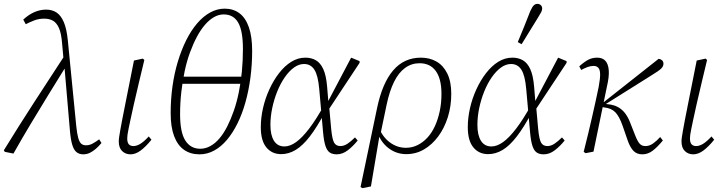

<svg xmlns="http://www.w3.org/2000/svg" viewBox="-23 -790 3770 999"><path d="M2 0 -3 -8Q75 -135 155.5 -259Q236 -383 317 -507L327 -441H318Q272 -367 226.5 -293Q181 -219 136 -144Q91 -69 47 9ZM410 13Q389 13 375 1.5Q361 -10 353 -36.5Q345 -63 341 -108L311 -458L309 -466L300 -565Q296 -616 284 -643.5Q272 -671 253 -682Q234 -693 207 -693Q180 -693 157 -684.5Q134 -676 111 -664L98 -688Q126 -714 156 -727Q186 -740 217 -740Q248 -740 271 -725Q294 -710 309 -675Q324 -640 330 -579L374 -132Q378 -94 384 -72.5Q390 -51 399.5 -42.5Q409 -34 425 -34Q442 -34 458 -42.5Q474 -51 493 -65L505 -46Q491 -29 476 -16Q461 -3 445 5Q429 13 410 13Z M656 13Q630 13 612.5 -4Q595 -21 595 -54Q595 -64 597 -78Q599 -92 603 -114Q607 -136 613 -168Q619 -200 628 -244L674 -475L720 -485L728 -478L700 -361Q684 -294 673.5 -247.5Q663 -201 656.5 -170Q650 -139 646 -120Q642 -101 640.5 -89.5Q639 -78 639 -70Q639 -48 647.5 -39Q656 -30 671 -30Q688 -30 707 -41.5Q726 -53 751 -80L765 -63Q735 -26 708.5 -6.5Q682 13 656 13Z M1015 13Q968 13 934.5 -10.5Q901 -34 883 -81.5Q865 -129 865 -202Q865 -273 874.5 -341Q884 -409 902.5 -470Q921 -531 946 -581Q971 -631 1002.5 -668Q1034 -705 1070.5 -725Q1107 -745 1146 -745Q1191 -745 1223 -721Q1255 -697 1272 -648Q1289 -599 1289 -526Q1289 -454 1280 -386Q1271 -318 1254 -257.5Q1237 -197 1212.5 -147.5Q1188 -98 1157.5 -62Q1127 -26 1091 -6.5Q1055 13 1015 13ZM1019 -16Q1046 -16 1071.5 -30Q1097 -44 1119 -70Q1141 -96 1159.5 -132.5Q1178 -169 1193.5 -213.5Q1209 -258 1219.5 -309.5Q1230 -361 1235.5 -418Q1241 -475 1241 -535Q1241 -629 1216.5 -672Q1192 -715 1141 -715Q1115 -715 1090.5 -701Q1066 -687 1043.5 -661Q1021 -635 1001.5 -598.5Q982 -562 965.5 -517Q949 -472 938 -420.5Q927 -369 920.5 -312Q914 -255 914 -196Q914 -101 941.5 -58.5Q969 -16 1019 -16ZM905 -354V-391H1249V-354Z M1440 12Q1392 12 1363 -23Q1334 -58 1334 -128Q1334 -177 1345.5 -227.5Q1357 -278 1378.5 -325Q1400 -372 1429 -409.5Q1458 -447 1492.5 -468.5Q1527 -490 1566 -490Q1597 -490 1620.5 -476.5Q1644 -463 1659 -430.5Q1674 -398 1679 -340L1686 -255L1689 -243L1700 -121Q1705 -67 1715 -48.5Q1725 -30 1748 -30Q1767 -30 1785.5 -42.5Q1804 -55 1824 -75L1838 -59Q1814 -29 1786.5 -8Q1759 13 1729 13Q1706 13 1692 3Q1678 -7 1670 -32Q1662 -57 1658 -102L1638 -327Q1632 -397 1613 -427Q1594 -457 1559 -457Q1532 -457 1506.5 -438.5Q1481 -420 1458.5 -387.5Q1436 -355 1419.5 -314Q1403 -273 1393.5 -228Q1384 -183 1384 -140Q1384 -87 1402.5 -57.5Q1421 -28 1457 -28Q1486 -28 1518 -51Q1550 -74 1586.5 -122Q1623 -170 1664 -244L1672 -203H1666Q1626 -128 1589 -80Q1552 -32 1515.5 -10Q1479 12 1440 12ZM1682 -212 1679 -253 1804 -490 1848 -472V-463Z M1863 189 1853 183 1939 -228Q1966 -357 2022.5 -423.5Q2079 -490 2167 -490Q2213 -490 2248.5 -469.5Q2284 -449 2304.5 -407Q2325 -365 2325 -302Q2325 -237 2307 -180Q2289 -123 2257 -80Q2225 -37 2183 -12.5Q2141 12 2091 12Q2037 12 1995 -22Q1953 -56 1938 -112L1948 -127Q1967 -78 2005 -49.5Q2043 -21 2089 -21Q2121 -21 2149.5 -35Q2178 -49 2201 -74Q2224 -99 2240 -134Q2256 -169 2265 -211.5Q2274 -254 2274 -301Q2274 -380 2244.5 -420.5Q2215 -461 2160 -461Q2118 -461 2084.5 -436.5Q2051 -412 2027.5 -364.5Q2004 -317 1989 -247L1956 -89L1952 -87L1907 180Z M2517 12Q2469 12 2440 -23Q2411 -58 2411 -128Q2411 -177 2422.5 -227.5Q2434 -278 2455.5 -325Q2477 -372 2506 -409.5Q2535 -447 2569.5 -468.5Q2604 -490 2643 -490Q2674 -490 2697.5 -476.5Q2721 -463 2736 -430.5Q2751 -398 2756 -340L2763 -255L2766 -243L2777 -121Q2782 -67 2792 -48.5Q2802 -30 2825 -30Q2844 -30 2862.5 -42.5Q2881 -55 2901 -75L2915 -59Q2891 -29 2863.5 -8Q2836 13 2806 13Q2783 13 2769 3Q2755 -7 2747 -32Q2739 -57 2735 -102L2715 -327Q2709 -397 2690 -427Q2671 -457 2636 -457Q2609 -457 2583.5 -438.5Q2558 -420 2535.5 -387.5Q2513 -355 2496.5 -314Q2480 -273 2470.5 -228Q2461 -183 2461 -140Q2461 -87 2479.5 -57.5Q2498 -28 2534 -28Q2563 -28 2595 -51Q2627 -74 2663.5 -122Q2700 -170 2741 -244L2749 -203H2743Q2703 -128 2666 -80Q2629 -32 2592.5 -10Q2556 12 2517 12ZM2759 -212 2756 -253 2881 -490 2925 -472V-463ZM2671 -571Q2688 -611 2704 -651Q2720 -691 2736 -732Q2742 -745 2747 -753Q2752 -761 2758.5 -765.5Q2765 -770 2772 -770Q2784 -770 2791 -763Q2798 -756 2798 -746Q2798 -737 2793 -727Q2788 -717 2776 -698Q2755 -663 2733.5 -629Q2712 -595 2691 -560Z M3014 0Q3027 -50 3037.5 -95Q3048 -140 3057.5 -180.5Q3067 -221 3075.5 -260.5Q3084 -300 3092 -338Q3100 -381 3099.5 -404.5Q3099 -428 3090 -437.5Q3081 -447 3066 -447Q3050 -447 3035 -441.5Q3020 -436 3001 -426L2991 -445Q3018 -469 3038.5 -479.5Q3059 -490 3084 -490Q3112 -490 3127 -473.5Q3142 -457 3144.5 -424Q3147 -391 3135 -340L3065 -1L3024 7ZM3319 13Q3291 13 3273.5 -4.5Q3256 -22 3243 -59L3216 -137Q3199 -185 3178.5 -206Q3158 -227 3121 -231L3101 -235V-249H3107L3128 -266L3404 -484Q3414 -483 3421.5 -476.5Q3429 -470 3429 -458Q3429 -445 3417.5 -433.5Q3406 -422 3370 -400L3120 -243V-250L3137 -248Q3171 -245 3193 -232.5Q3215 -220 3230 -200Q3245 -180 3255 -154L3283 -83Q3295 -53 3306 -41.5Q3317 -30 3335 -30Q3356 -30 3375 -43.5Q3394 -57 3412 -77L3426 -59Q3397 -24 3372.5 -5.5Q3348 13 3319 13Z M3584 13Q3558 13 3540.5 -4Q3523 -21 3523 -54Q3523 -64 3525 -78Q3527 -92 3531 -114Q3535 -136 3541 -168Q3547 -200 3556 -244L3602 -475L3648 -485L3656 -478L3628 -361Q3612 -294 3601.5 -247.5Q3591 -201 3584.5 -170Q3578 -139 3574 -120Q3570 -101 3568.5 -89.5Q3567 -78 3567 -70Q3567 -48 3575.5 -39Q3584 -30 3599 -30Q3616 -30 3635 -41.5Q3654 -53 3679 -80L3693 -63Q3663 -26 3636.5 -6.5Q3610 13 3584 13Z"/></svg>

Font: Source Serif 4 18pt Light
Style: Italic
Weight: 300
Italic angle: -12°
Designer: Frank Grießhammer
Foundry: Adobe Systems Incorporated
Version: Version 4.004;hotconv 1.0.116;makeotfexe 2.5.65601